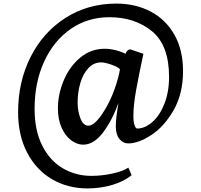

<svg xmlns="http://www.w3.org/2000/svg" viewBox="-20 -793 1123 1071"><path d="M629 -773Q736 -773 820.5 -728.5Q905 -684 953 -599Q1001 -514 1001 -397Q1001 -271 949 -179.5Q897 -88 825 -40.5Q753 7 695 7Q666 7 646 -18Q626 -43 626 -87Q626 -136 641 -219Q605 -120 554 -53Q503 14 444 14Q410 14 377 -10.5Q344 -35 323.5 -81Q303 -127 303 -188Q303 -267 335.5 -344.5Q368 -422 427.5 -471.5Q487 -521 564 -521Q592 -521 623 -513.5Q654 -506 680 -493Q683 -503 691.5 -511Q700 -519 709 -517L741 -506L780 -493Q755 -377 739.5 -291.5Q724 -206 724 -146Q724 -114 730.5 -95Q737 -76 745 -76Q788 -76 829.5 -112Q871 -148 897 -214Q923 -280 923 -364Q923 -541 827.5 -619Q732 -697 590 -697Q469 -697 374.5 -631.5Q280 -566 226.5 -450Q173 -334 173 -186Q173 -65 215.5 19Q258 103 330 145.5Q402 188 490 188Q548 188 607.5 175Q667 162 696 142L714 184Q674 218 608 238Q542 258 468 258Q357 258 269 206Q181 154 131 57.5Q81 -39 81 -167Q81 -337 150.5 -475Q220 -613 345 -693Q470 -773 629 -773ZM473 -92Q505 -92 548.5 -155Q592 -218 621 -301Q644 -369 649 -407Q637 -420 601 -432.5Q565 -445 544 -445Q503 -445 473 -413Q443 -381 428 -329.5Q413 -278 413 -220Q413 -174 428.5 -133Q444 -92 473 -92Z"/></svg>

Font: Koeln Type Serif
Style: Bold
Weight: 700
Designer: Eben Sorkin
Foundry: Eben Sorkin
Version: Version 2.002